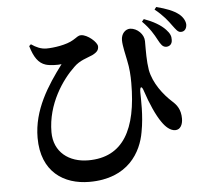

<svg xmlns="http://www.w3.org/2000/svg" viewBox="-59 -908 1118 1033"><g transform="rotate(-5 500.0 -391.0)"><path d="M815 -667C829 -641 838 -627 857 -626C875 -626 890 -637 890 -661C891 -680 885 -696 865 -717C840 -744 800 -767 750 -785L739 -772C780 -731 799 -697 815 -667ZM899 -738C916 -716 926 -699 942 -699C963 -698 974 -714 975 -735C975 -751 966 -773 944 -792C914 -816 876 -830 822 -844L812 -831C857 -795 882 -762 899 -738ZM123 -694C141 -633 164 -599 203 -587C226 -580 267 -579 288 -582C207 -474 125 -349 125 -198C125 -14 245 62 383 62C593 62 667 -75 685 -181C702 -270 697 -357 697 -395C697 -428 708 -429 717 -399C739 -331 770 -262 796 -226C815 -198 840 -175 867 -175C894 -175 908 -201 908 -234C908 -283 888 -309 863 -331C818 -372 767 -437 753 -510C745 -560 746 -609 746 -666C746 -703 711 -738 672 -740C646 -740 623 -717 623 -682C623 -651 636 -600 641 -573C651 -527 653 -488 653 -449C653 -198 575 -54 387 -54C283 -54 202 -114 202 -222C202 -374 289 -499 356 -562C388 -594 428 -603 457 -616C485 -630 492 -642 492 -660C492 -683 440 -728 406 -728C389 -728 384 -719 361 -706C324 -683 253 -673 215 -673C185 -673 159 -685 133 -703Z"/></g></svg>

Font: Noto Serif CJK HK
Style: Bold
Weight: 700
Designer: Ryoko NISHIZUKA 西塚涼子 (kana & ideographs); Frank Grießhammer (Latin, Greek & Cyrillic); Wenlong ZHANG 张文龙 (bopomofo); San
Foundry: Adobe
Version: Version 2.001;hotconv 1.1.0;makeotfexe 2.6.0